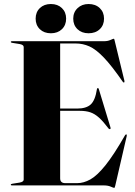

<svg xmlns="http://www.w3.org/2000/svg" viewBox="-20 -900 654 932"><path d="M32.5 -696.5Q32.5 -700 38 -700H485.5Q503 -700 516.2 -706Q529.5 -712 532.5 -712Q535 -712 537 -701L584 -507.5Q585 -501 582 -499.5Q579.5 -498.5 576 -503Q522.5 -580.5 484.2 -620.5Q446 -660.5 414 -674.8Q382 -689 348 -689H272V-373H354Q398.5 -373 420.2 -392.8Q442 -412.5 450.5 -467Q451.5 -472.5 454.5 -472.5Q458.5 -473 460 -466.5L516.5 -280.5Q518 -275 514.5 -273.5Q511 -272 507.5 -275.5Q481.5 -310 460.8 -328.8Q440 -347.5 418.5 -354.8Q397 -362 368 -362H272V-34.5Q272 -11 297 -11H355Q386 -11 418.5 -29Q451 -47 491.5 -97.2Q532 -147.5 587 -243.5Q590.5 -248.5 593.5 -247.5Q596.5 -246 595 -239L539.5 1Q537 12 534.5 12Q531 12 517.5 6Q504 0 483.5 0H38Q32.5 0 32.5 -3.5Q32.5 -7 39.5 -8L74 -13.5Q95 -17 95 -28V-672Q95 -683 74 -686.5L39.5 -692Q32.5 -693 32.5 -696.5ZM227 -738.5Q194 -738.5 173.5 -758.2Q153 -778 153 -809.5Q153 -841 173.5 -860.8Q194 -880.5 227 -880.5Q260 -880.5 280.5 -860.8Q301 -841 301 -809.5Q301 -778 280.5 -758.2Q260 -738.5 227 -738.5ZM410 -738.5Q377 -738.5 356.2 -758.2Q335.5 -778 335.5 -809.5Q335.5 -840.5 356.5 -860.5Q377.5 -880.5 410 -880.5Q443.5 -880.5 464.2 -860.8Q485 -841 485 -809.5Q485 -778 464.2 -758.2Q443.5 -738.5 410 -738.5Z"/></svg>

Font: Fraunces 144pt S000
Style: Bold
Weight: 700
Version: Version 1.000; ttfautohint (v1.8.3)